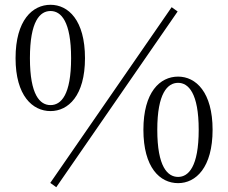

<svg xmlns="http://www.w3.org/2000/svg" viewBox="-20 -755 954 802"><path d="M191 -291C265 -291 335 -355 335 -512C335 -671 265 -735 191 -735C116 -735 45 -671 45 -512C45 -355 116 -291 191 -291ZM191 -316C147 -316 105 -358 105 -512C105 -667 147 -709 191 -709C235 -709 277 -666 277 -512C277 -358 235 -316 191 -316ZM724 10C798 10 868 -55 868 -213C868 -370 798 -435 724 -435C648 -435 579 -370 579 -213C579 -55 648 10 724 10ZM724 -16C680 -16 637 -58 637 -213C637 -366 680 -409 724 -409C767 -409 810 -366 810 -213C810 -58 767 -16 724 -16ZM215 27 722 -707 697 -725 190 9Z"/></svg>

Font: Noto Serif CJK SC Light
Style: Regular
Weight: 300
Designer: Ryoko NISHIZUKA 西塚涼子 (kana & ideographs); Frank Grießhammer (Latin, Greek & Cyrillic); Wenlong ZHANG 张文龙 (bopomofo); San
Foundry: Adobe
Version: Version 2.001;hotconv 1.1.0;makeotfexe 2.6.0